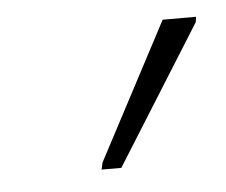

<svg xmlns="http://www.w3.org/2000/svg" viewBox="-29 -797 296 252"><g transform="rotate(-5 118.5 -670.5)"><path d="M96 -576H122L236 -758L237 -765H193L98 -585Z"/></g></svg>

Font: Noto Sans SemiCondensed ExtraLight
Style: Italic
Weight: 200
Width: 4
Italic angle: -12°
Designer: Monotype Design Team
Foundry: Monotype Imaging Inc.
Version: Version 2.013